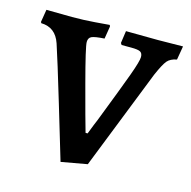

<svg xmlns="http://www.w3.org/2000/svg" viewBox="-89 -541 631 634"><g transform="rotate(15 226.0 -223.5)"><path d="M57 -359Q40 -409 -9 -410L-11 -414L-4 -457L84 -456Q123 -456 161.5 -459Q200 -462 211 -463L213 -458L206 -415Q173 -413 162.5 -408Q152 -403 152 -389Q152 -372 183 -255.5Q214 -139 226 -98H233Q248 -137 253 -148Q302 -274 320 -323.5Q338 -373 338 -387Q338 -400 330 -404.5Q322 -409 299 -409H266L262 -415L268 -457L377 -456L463 -457L455 -410Q433 -406 422.5 -393.5Q412 -381 395 -342L260 0L171 16Q157 -31 115.5 -169.5Q74 -308 57 -359Z"/></g></svg>

Font: Alegreya Medium
Style: Regular
Weight: 500
Designer: Juan Pablo del Peral
Foundry: Huerta Tipografica
Version: Version 2.007; ttfautohint (v1.6)